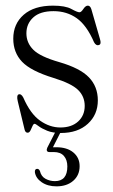

<svg xmlns="http://www.w3.org/2000/svg" viewBox="-20 -461 401 680"><path d="M194 -9.5Q233.5 -9.5 256.8 -30.8Q280 -52 280 -86Q280 -119.5 256.5 -142.5Q233 -165.5 169.5 -185Q89.5 -209.5 58.2 -242.2Q27 -275 27 -324Q27 -376.5 64 -408.8Q101 -441 167.5 -441Q211.5 -441 232.8 -429.2Q254 -417.5 261.5 -417.5Q267.5 -417.5 275.2 -429.2Q283 -441 291 -441Q299.5 -441 303.5 -428.5L334 -323Q339.5 -305.5 331.5 -302Q320.5 -297.5 313 -311.5Q287 -371.5 251.8 -396.5Q216.5 -421.5 169.5 -421.5Q122 -421.5 97.8 -399.2Q73.5 -377 73.5 -343Q73.5 -309.5 97.8 -285Q122 -260.5 190 -241Q264 -219.5 295.2 -186.8Q326.5 -154 326.5 -105.5Q326.5 -55 291 -22.5Q255.5 10 195.5 10Q166.5 10 147 2Q127.5 -6 116.8 -14.2Q106 -22.5 102.5 -22.5Q98.5 -22.5 95.2 -14.8Q92 -7 88 1Q84 9 78 9Q69.5 9 67 -2.5L43 -102Q38 -123 45.5 -126.5Q55 -130 62.5 -115.5Q87.5 -58 121.8 -33.8Q156 -9.5 194 -9.5ZM181.5 -4.5H200.5L167.5 60.5Q173 60.5 179.5 60.5Q217.5 60.5 239.8 79Q262 97.5 262 127.5Q262 159.5 239.5 179.2Q217 199 180 199Q149 199 127.8 184.5Q106.5 170 103.5 148.5Q103 137.5 111 137Q118 136.5 121.5 145Q126 164 141.2 172.2Q156.5 180.5 174.5 180.5Q218.5 180.5 218.5 128.5Q218.5 105.5 206.5 91.5Q194.5 77.5 170.5 77.5H155Q148 77.5 146.2 73Q144.5 68.5 147.5 62Z"/></svg>

Font: Fraunces 144pt S050 Light
Style: Regular
Weight: 300
Version: Version 1.000; ttfautohint (v1.8.3)